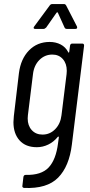

<svg xmlns="http://www.w3.org/2000/svg" viewBox="-20 -720 441 943"><path d="M335 -506H384Q393 -506 393 -496L333 -10Q320 97 265.5 152.5Q211 208 98 203Q88 201 90 192L95 149Q97 139 106 139Q183 141 219 102.5Q255 64 265 -16L269 -46Q269 -48 267.5 -49Q266 -50 264 -48Q244 -23 217 -10Q190 3 161 3Q106 3 76 -30.5Q46 -64 46 -120Q46 -130 48 -150L73 -361Q82 -431 122.5 -472.5Q163 -514 224 -514Q254 -514 278 -501.5Q302 -489 315 -464Q318 -458 320 -465L324 -496Q326 -506 335 -506ZM282 -154 307 -356Q308 -362 308 -372Q308 -408 288.5 -430Q269 -452 237 -452Q200 -452 173.5 -425.5Q147 -399 142 -356L117 -154Q116 -149 116 -138Q116 -103 136 -81Q156 -59 189 -59Q225 -59 251 -85.5Q277 -112 282 -154ZM148 -590 224 -693Q229 -700 236 -700H295Q301 -700 305 -693L358 -590Q359 -588 359 -585Q359 -578 350 -578H308Q300 -578 297 -585L264 -658Q263 -660 261 -659.5Q259 -659 258 -658L207 -585Q200 -578 194 -578H152Q147 -578 145.5 -581.5Q144 -585 148 -590Z"/></svg>

Font: Barlow Condensed
Style: Italic
Weight: 400
Width: 3
Italic angle: -7°
Designer: Jeremy Tribby
Foundry: Tribby Type
Version: Version 1.408